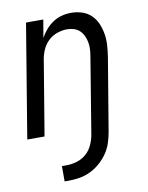

<svg xmlns="http://www.w3.org/2000/svg" viewBox="-84 -589 668 865"><g transform="rotate(-10 250.0 -156.5)"><path d="M141 215V145H162Q185 145 209 138Q233 131 252 114.5Q271 98 281.5 75Q292 52 296 29L352 -312Q355 -329 356.5 -346Q358 -363 355.5 -379.5Q353 -396 346.5 -411Q340 -426 329 -437Q318 -448 302.5 -453Q287 -458 270 -458Q247 -458 223.5 -449.5Q200 -441 182.5 -423.5Q165 -406 155.5 -383Q146 -360 143 -337L87 0H8L94 -520H173L159 -438Q170 -458 184.5 -475Q199 -492 218 -504.5Q237 -517 258.5 -522.5Q280 -528 301 -528Q327 -528 351.5 -520Q376 -512 393.5 -494.5Q411 -477 420.5 -454Q430 -431 434 -405.5Q438 -380 436 -353.5Q434 -327 430 -301L375 29Q371 53 363 78Q355 103 340 125Q325 147 304.5 165Q284 183 260.5 194.5Q237 206 211.5 210.5Q186 215 161 215Z"/></g></svg>

Font: Iosevka Term Curly
Style: Italic
Weight: 400
Italic angle: -9°
Designer: Belleve Invis
Foundry: Belleve Invis
Version: Version 32.3.0